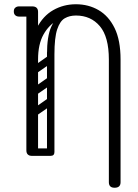

<svg xmlns="http://www.w3.org/2000/svg" viewBox="-20 -729 647 903"><path d="M124 -449Q124 -540 153 -597Q182 -654 230.5 -681.5Q279 -709 337 -709Q396 -709 443.5 -681.5Q491 -654 519 -597Q547 -540 547 -449H492Q492 -556 449.5 -606Q407 -656 337 -656Q291 -656 250.5 -634Q210 -612 184.5 -566.5Q159 -521 159 -449ZM131 4Q104 4 104 -22V-673Q104 -699 131 -699Q159 -699 159 -673V-22Q159 4 131 4ZM70 -651Q58 -651 51 -658Q45 -664 45 -675Q45 -687 51 -692Q58 -699 70 -699H121Q132 -699 138 -697.5Q144 -696 145 -694Q149 -690 152 -685Q155 -680 155 -675Q153 -662 146 -658Q142 -651 121 -651ZM519 154Q492 154 492 128V-449Q492 -475 519 -475Q547 -475 547 -449V128Q547 154 519 154ZM218 4Q201 4 201 -13V-482Q201 -499 218 -499Q236 -499 236 -483V-14Q236 4 218 4ZM134 -173Q121 -164 111 -177Q100 -193 114 -202L208 -268Q221 -277 231 -264Q242 -249 229 -239ZM134 -372Q121 -363 111 -376Q100 -392 114 -401L208 -467Q221 -476 231 -463Q242 -448 229 -438ZM134 -271Q121 -262 111 -275Q100 -291 114 -300L208 -366Q221 -375 231 -362Q242 -347 229 -337ZM128 4Q110 4 110 -13Q110 -31 128 -31H217Q235 -31 235 -13Q235 4 217 4ZM201 -473Q201 -559 221 -603Q241 -647 272.5 -662.5Q304 -678 337 -678V-656Q307 -656 284.5 -643Q262 -630 249 -591Q236 -552 236 -473Z"/></svg>

Font: Agu Display
Style: Regular
Weight: 400
Designer: Oluwaseun Badejo
Version: Version 1.103